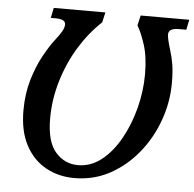

<svg xmlns="http://www.w3.org/2000/svg" viewBox="-52 -766 840 830"><g transform="rotate(5 368.0 -351.5)"><path d="M300 11Q231 11 175.5 -20Q120 -51 88 -111.5Q56 -172 56 -261Q56 -334 74 -394.5Q92 -455 117 -500.5Q142 -546 162 -572Q182 -597 192.5 -615Q203 -633 203 -647Q203 -670 159 -670H139L148 -714H372L362 -670Q307 -619 264.5 -549.5Q222 -480 198 -399.5Q174 -319 174 -237Q174 -136 213.5 -91Q253 -46 311 -46Q367 -46 413.5 -83Q460 -120 494 -181Q528 -242 547 -315.5Q566 -389 566 -462Q566 -538 549 -590.5Q532 -643 515 -670L525 -714H736L727 -670H695Q650 -670 650 -643Q650 -626 664 -580Q674 -549 679.5 -516.5Q685 -484 685 -435Q685 -352 656.5 -272.5Q628 -193 576 -129Q524 -65 454 -27Q384 11 300 11Z"/></g></svg>

Font: Noto Serif SemiCondensed Medium
Style: Italic
Weight: 500
Width: 4
Italic angle: -12°
Designer: Monotype Design Team
Foundry: Monotype Imaging Inc.
Version: Version 2.013